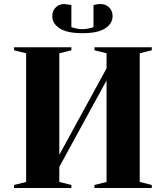

<svg xmlns="http://www.w3.org/2000/svg" viewBox="-20 -935 825 955"><path d="M439 -798 445 -800V-910Q465 -915 480 -915Q506 -915 523 -898Q540 -881 540 -855Q540 -818 503.5 -794Q467 -770 390 -770Q313 -770 276.5 -794Q240 -818 240 -855Q240 -881 257 -898Q274 -915 300 -915L335 -910V-800L341 -798Q347 -796 361 -793Q375 -790 390 -790Q405 -790 419 -793Q433 -796 439 -798ZM110 -670 50 -685V-700H335V-685L275 -670V-165L510 -595V-670L450 -685V-700H735V-685L675 -670V-30L735 -15V0H450V-15L510 -30V-535L275 -105V-30L335 -15V0H50V-15L110 -30Z"/></svg>

Font: Yeseva One
Style: Regular
Weight: 400
Designer: Jovanny Lemonad
Foundry: Jovanny Lemonad
Version: Version 2.000